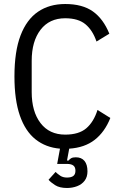

<svg xmlns="http://www.w3.org/2000/svg" viewBox="-20 -730 601 957"><path d="M305 -639Q226 -639 182 -581.5Q138 -524 138 -427V-271Q138 -174 182 -116.5Q226 -59 305 -59Q373 -59 410 -90.5Q447 -122 466 -182L530 -142Q502 -72 452 -33Q402 6 325 11L314 70H322Q327 63 335 58.5Q343 54 358 54Q386 54 401 72Q416 90 416 124Q416 152 402 170.5Q388 189 364.5 198Q341 207 314 207Q277 207 255 193Q233 179 222 166L257 127Q267 137 280.5 146Q294 155 314 155Q335 155 345.5 147Q356 139 356 121Q356 103 345.5 95Q335 87 314 87H265L279 11Q208 5 157 -35.5Q106 -76 79 -154Q52 -232 52 -349Q52 -474 82.5 -553.5Q113 -633 169.5 -671.5Q226 -710 305 -710Q391 -710 443 -673Q495 -636 525 -562L461 -523Q442 -579 406 -609Q370 -639 305 -639Z"/></svg>

Font: IBM Plex Sans Condensed
Style: Regular
Weight: 400
Width: 3
Designer: Mike Abbink, Paul van der Laan, Pieter van Rosmalen
Foundry: Bold Monday
Version: Version 3.201